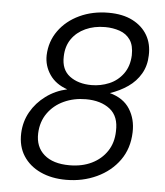

<svg xmlns="http://www.w3.org/2000/svg" viewBox="-52 -758 704 817"><g transform="rotate(5 300.0 -350.0)"><path d="M260 12Q198 12 150.5 -10Q103 -32 77 -72.5Q51 -113 53 -169Q55 -219 78.5 -260.5Q102 -302 142 -331.5Q182 -361 232 -372Q182 -389 156.5 -426.5Q131 -464 132 -509Q134 -568 167 -614Q200 -660 255.5 -686Q311 -712 379 -712Q440 -712 482 -690.5Q524 -669 545.5 -632Q567 -595 565 -546Q564 -502 544 -467.5Q524 -433 490 -409.5Q456 -386 414 -372Q473 -356 500 -313Q527 -270 525 -214Q523 -145 487 -94.5Q451 -44 391 -16Q331 12 260 12ZM269 -51Q323 -51 364 -71Q405 -91 429 -127Q453 -163 454 -212Q457 -276 418 -306.5Q379 -337 315 -337Q264 -337 221.5 -317.5Q179 -298 153 -261.5Q127 -225 125 -175Q123 -117 161 -84Q199 -51 269 -51ZM333 -399Q372 -399 408 -414Q444 -429 467.5 -461Q491 -493 493 -540Q494 -582 477.5 -606Q461 -630 432 -640Q403 -650 370 -650Q323 -650 286 -633Q249 -616 227.5 -585Q206 -554 205 -510Q203 -454 239.5 -426.5Q276 -399 333 -399Z"/></g></svg>

Font: DM Sans 17pt Light
Style: Italic
Weight: 300
Italic angle: -10°
Version: Version 4.004;gftools[0.9.30]